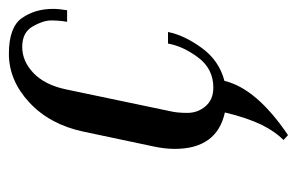

<svg xmlns="http://www.w3.org/2000/svg" viewBox="-138 -382 668 432"><g transform="rotate(-90 196.0 -166.0)"><path d="M77 -107Q77 -130 83 -157L116 -313Q132 -388 181.5 -434Q231 -480 291 -480Q351 -480 371.5 -450.5Q392 -421 392 -381Q392 -367 389 -349H363Q366 -367 366 -385Q366 -403 352.5 -426.5Q339 -450 306.5 -450Q274 -450 247.5 -424.5Q221 -399 211 -352L162 -118Q158 -102 158 -78.5Q158 -55 173 -37.5Q188 -20 215 -20Q257 -20 282.5 -54Q308 -88 314 -122H340Q333 -86 304.5 -46.5Q276 -7 230 5Q213 77 108 148L97 138Q116 119 131 89Q147 56 159 6Q77 -12 77 -107Z"/></g></svg>

Font: Trochut
Style: Italic
Weight: 400
Italic angle: -12°
Designer: Andreu Balius
Foundry: Andreu Balius
Version: Version 1.001